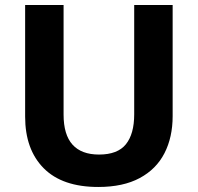

<svg xmlns="http://www.w3.org/2000/svg" viewBox="-20 -734 787 764"><path d="M371 10Q228 10 154 -64.5Q80 -139 80 -270V-714H233V-278Q233 -198 268.5 -158.5Q304 -119 374 -119Q448 -119 481 -160Q514 -201 514 -279V-714H667V-272Q667 -188 634.5 -124.5Q602 -61 536 -25.5Q470 10 371 10Z"/></svg>

Font: Noto Sans Symbols
Style: Bold
Weight: 700
Version: Version 2.002